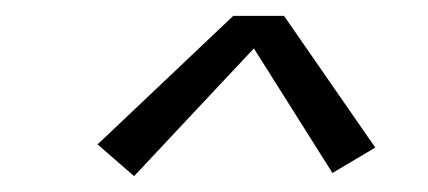

<svg xmlns="http://www.w3.org/2000/svg" viewBox="-20 -699 540 242"><path d="M149 -477 103 -517 274 -679H338L453 -513L399 -481L300 -638Z"/></svg>

Font: Iosevka SS04 Light Oblique
Style: Regular
Weight: 300
Italic angle: -9°
Monospace: yes
Designer: Belleve Invis
Foundry: Belleve Invis
Version: Version 19.0.0; ttfautohint (v1.8.4)